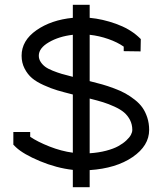

<svg xmlns="http://www.w3.org/2000/svg" viewBox="-20 -716 682 807"><path d="M356.9 -301.8V-71.8Q394.5 -74.2 426 -82.5Q457.5 -90.8 477.3 -101.8Q497.1 -112.8 510.7 -125.5Q524.4 -138.2 530.3 -149.4Q536.1 -160.6 536.1 -169.9Q536.1 -192.9 526.4 -211.7Q516.6 -230.5 501.5 -243.4Q486.3 -256.3 461.2 -267.8Q436 -279.3 413.1 -286.4Q390.1 -293.5 356.9 -301.8ZM286.1 -393.1V-569.8Q227.5 -563 185.3 -538.3Q143.1 -513.7 143.1 -481.9Q143.1 -467.8 150.9 -455.8Q158.7 -443.8 170.2 -435.3Q181.6 -426.8 201.9 -418.7Q222.2 -410.6 240.2 -405.3Q258.3 -399.9 286.1 -393.1ZM286.1 -695.8H356.9V-641.1Q410.6 -636.2 467.3 -616Q523.9 -595.7 561 -562L571.8 -551.8L570.8 -500L500 -501V-520Q473.6 -538.6 435.3 -552Q397 -565.4 356.9 -569.8V-375Q386.7 -367.7 409.2 -361.3Q431.6 -355 459.2 -344.7Q486.8 -334.5 506.6 -323.5Q526.4 -312.5 546.4 -296.9Q566.4 -281.2 578.9 -263.4Q591.3 -245.6 599.1 -221.7Q606.9 -197.8 606.9 -169.9Q606.9 -103.5 537.4 -55.9Q467.8 -8.3 356.9 -1V70.8H286.1V-2Q217.3 -9.8 147.7 -38.8Q78.1 -67.9 46.9 -97.2L36.1 -107.9V-161.1H106.9V-141.1Q137.7 -120.1 187.7 -100.3Q237.8 -80.6 286.1 -74.2V-318.8Q247.1 -328.6 220.7 -336.4Q194.3 -344.2 163.6 -358.2Q132.8 -372.1 114.3 -387.9Q95.7 -403.8 83.3 -428Q70.8 -452.1 70.8 -481.9Q70.8 -545.4 133.1 -588.9Q195.3 -632.3 286.1 -641.1Z"/></svg>

Font: Rawengulk
Style: Bold
Weight: 700
Version: Version 0.92